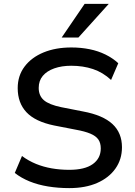

<svg xmlns="http://www.w3.org/2000/svg" viewBox="-20 -958 694 987"><path d="M336 9Q279 9 227 0.5Q175 -8 132 -25.5Q89 -43 56 -69L93 -156Q127 -131 165 -115.5Q203 -100 246 -92.5Q289 -85 336 -85Q416 -85 457 -114.5Q498 -144 498 -195Q498 -223 485.5 -241Q473 -259 444.5 -271Q416 -283 371 -291L258 -313Q161 -333 116 -381Q71 -429 71 -505Q71 -569 106.5 -616Q142 -663 204 -688.5Q266 -714 347 -714Q396 -714 440.5 -705Q485 -696 522.5 -677.5Q560 -659 588 -633L551 -547Q509 -586 458 -603Q407 -620 346 -620Q297 -620 259 -606.5Q221 -593 200 -568Q179 -543 179 -506Q179 -466 205.5 -443Q232 -420 295 -407L407 -385Q509 -366 558 -320.5Q607 -275 607 -201Q607 -139 573.5 -91.5Q540 -44 479.5 -17.5Q419 9 336 9ZM297 -765 415 -938H539L383 -765Z"/></svg>

Font: Nunito Sans 9pt SemiBold
Style: Regular
Weight: 600
Version: Version 3.101;gftools[0.9.27]